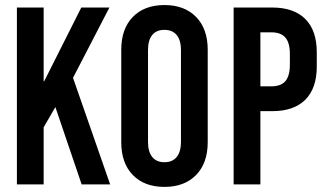

<svg xmlns="http://www.w3.org/2000/svg" viewBox="-20 -730 1294 760"><path d="M269 -421.9 416 0H303.2L199.2 -306.2L152.8 -226.1V0H46.9V-700.2H152.8V-408.2H154.8L301.8 -700.2H413.1Z M802.2 -533.2V-167Q802.2 -84.5 756.3 -37.4Q710.4 9.8 630.9 9.8Q551.3 9.8 505.6 -37.4Q460 -84.5 460 -167V-533.2Q460 -615.7 505.6 -662.8Q551.3 -710 630.9 -710Q710.4 -710 756.3 -662.8Q802.2 -615.7 802.2 -533.2ZM565.9 -532.2V-168Q565.9 -128.9 582.8 -108.4Q599.6 -87.9 630.9 -87.9Q662.6 -87.9 679.4 -108.6Q696.3 -129.4 696.3 -168V-532.2Q696.3 -570.8 679.4 -591.3Q662.6 -611.8 630.9 -611.8Q599.1 -611.8 582.5 -591.3Q565.9 -570.8 565.9 -532.2Z M904.8 -700.2H1057.6Q1143.1 -700.2 1188.5 -654.8Q1233.9 -609.4 1233.9 -522.9V-466.8Q1233.9 -380.4 1188.5 -335.2Q1143.1 -290 1057.6 -290H1010.7V0H904.8ZM1010.7 -602.1V-388.2H1053.7Q1091.8 -388.2 1109.6 -408.9Q1127.4 -429.7 1127.4 -474.1V-516.1Q1127.4 -560.5 1109.6 -581.3Q1091.8 -602.1 1053.7 -602.1Z"/></svg>

Font: BaseOne
Style: Regular
Weight: 400
Designer: Domenico Catapano
Foundry: Design by Basse
Version: Version 1.000;PS 001.001;hotconv 1.0.56